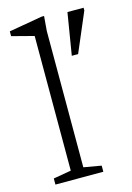

<svg xmlns="http://www.w3.org/2000/svg" viewBox="-113 -792 583 850"><g transform="rotate(-15 178.0 -367.0)"><path d="M171.5 -42 252 -28V0H32.5V-28L114 -42V-659Q107.5 -661 91 -665.2Q74.5 -669.5 53.5 -675Q32.5 -680.5 13 -685.5V-707.5L166 -734H177L171.5 -667ZM250 -532 281.5 -724H355.5V-711.5L279 -532Z"/></g></svg>

Font: Newsreader 9pt Light
Style: Regular
Weight: 300
Designer: Hugues Gentile
Foundry: Production Type
Version: Version 1.003